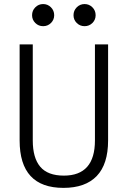

<svg xmlns="http://www.w3.org/2000/svg" viewBox="-20 -911 626 941"><path d="M291 9.8Q76.2 9.8 76.2 -222.7V-693.4H140.6V-222.7Q140.6 -137.2 177.2 -93.8Q213.9 -50.3 293 -50.3Q445.3 -50.3 445.3 -222.7V-693.4H509.8V-222.7Q509.8 -106.4 454.1 -48.3Q398.4 9.8 291 9.8ZM191.4 -782.7Q168.9 -782.7 153.1 -798.3Q137.2 -814 137.2 -836.4Q137.2 -859.4 153.1 -875.2Q168.9 -891.1 191.4 -891.1Q213.9 -891.1 229.7 -875.2Q245.6 -859.4 245.6 -836.4Q245.6 -814 229.7 -798.3Q213.9 -782.7 191.4 -782.7ZM394.5 -782.7Q372.1 -782.7 356.2 -798.3Q340.3 -814 340.3 -836.4Q340.3 -859.4 356.2 -875.2Q372.1 -891.1 394.5 -891.1Q417 -891.1 432.9 -875.2Q448.7 -859.4 448.7 -836.4Q448.7 -814 432.9 -798.3Q417 -782.7 394.5 -782.7Z"/></svg>

Font: Cascadia Code NF Light
Style: Regular
Weight: 300
Monospace: yes
Designer: Aaron Bell
Foundry: Saja Typeworks
Version: Version 2404.023; ttfautohint (v1.8.4)